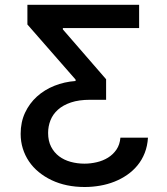

<svg xmlns="http://www.w3.org/2000/svg" viewBox="-20 -565 677 777"><path d="M63.6 -23.4Q63.6 -70.7 81.3 -108.7Q99.1 -146.7 129.4 -174.2Q159.8 -201.7 200.3 -217.9Q240.8 -234 285.9 -237.2V-242.9L90.9 -465.9V-545.5H543V-451.3H234.4V-446L409.4 -244.3V-161.2H344.5Q299.4 -161.2 267.2 -150.4Q235.1 -139.6 214.5 -121.1Q193.9 -102.6 184.3 -78.3Q174.7 -54 174.7 -27Q174.7 5.3 186.8 28.8Q198.9 52.2 219.1 67.5Q239.3 82.7 266 90Q292.6 97.3 321.7 97.3Q346.9 97.3 371.8 91.4Q396.7 85.6 417.1 73Q437.5 60.4 451.2 40.5Q464.8 20.6 467.3 -7.8H578.8Q576.7 25.9 565.7 54Q554.7 82 536.6 104Q518.5 126.1 494.7 142.6Q470.9 159.1 443.2 170.1Q415.5 181.1 384.8 186.4Q354 191.8 322.8 191.8Q247.5 191.8 188.9 164.1Q159.8 150.2 136.5 131Q113.3 111.9 97.1 87.9Q81 63.9 72.3 36Q63.6 8.2 63.6 -23.4Z"/></svg>

Font: Inter P Medium
Style: Regular
Weight: 500
Designer: Rasmus Andersson
Foundry: rsms
Version: Version 3.018;git-588b23468